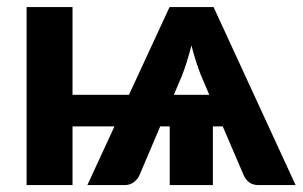

<svg xmlns="http://www.w3.org/2000/svg" viewBox="-20 -536 876 556"><path d="M586 -261.5 562 -318Q555.5 -334 548.2 -356.2Q541 -378.5 534.5 -404.5Q527.5 -378 520.5 -355.5Q513.5 -333 507 -317L483.5 -261.5ZM836 0H729.5Q712 0 701.5 -8Q691 -16 685.5 -29L625 -170H596.5V0H471.5V-170H444L384 -29Q379.5 -18 368.2 -9Q357 0 340.5 0H233L311.5 -170H190V0H57V-515.5H190V-261.5H353.5L471 -515.5H598.5Z"/></svg>

Font: Lato 2
Style: Regular
Weight: 800
Designer: Lukasz Dziedzic with Adam Twardoch and Botio Nikoltchev
Foundry: tyPoland Lukasz Dziedzic
Version: Version 2.015; 2015-08-06; http://www.latofonts.com/